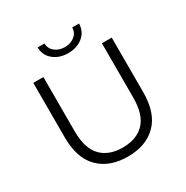

<svg xmlns="http://www.w3.org/2000/svg" viewBox="-196 -1047 1184 1219"><g transform="rotate(-30 396.0 -437.5)"><path d="M108 -299V-700H182V-302Q182 -178 238 -119Q294 -60 396 -60Q499 -60 555 -119Q611 -178 611 -302V-700H683V-299Q683 -148 606.5 -71Q530 6 396 6Q262 6 185 -71Q108 -148 108 -299ZM244 -881H294Q296 -842 325.5 -819Q355 -796 396 -796Q438 -796 467.5 -819Q497 -842 498 -881H548Q546 -821 502.5 -786.5Q459 -752 396 -752Q333 -752 289.5 -786.5Q246 -821 244 -881Z"/></g></svg>

Font: Modern
Style: Small
Weight: 400
Designer: Julieta Ulanovsky
Foundry: Julieta Ulanovsky
Version: Version 8.000